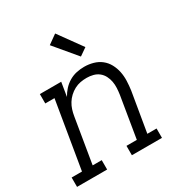

<svg xmlns="http://www.w3.org/2000/svg" viewBox="-192 -899 971 1028"><g transform="rotate(-30 293.5 -385.0)"><path d="M-13 0V-58H51L120 -472H63V-530H195L181 -444Q193 -466 210 -484.5Q227 -503 248.5 -515.5Q270 -528 293.5 -533Q317 -538 341 -538Q369 -538 396 -530.5Q423 -523 444 -506.5Q465 -490 478 -466Q491 -442 496.5 -415Q502 -388 501 -359.5Q500 -331 496 -302L455 -58H512V0H326V-58H390L432 -312Q435 -332 436 -352.5Q437 -373 433.5 -392Q430 -411 421 -428.5Q412 -446 397 -458Q382 -470 362.5 -475Q343 -480 323 -480Q323 -480 323 -480Q323 -480 323 -480Q303 -480 284 -476.5Q265 -473 247 -463.5Q229 -454 214 -440Q199 -426 188.5 -409Q178 -392 172 -373Q166 -354 163 -335L117 -58H173V0ZM354 -594 240 -730 296 -770 400 -626Z"/></g></svg>

Font: Iosevka Curly Slab LtExObl
Style: Regular
Weight: 300
Width: 7
Italic angle: -9°
Monospace: yes
Designer: Belleve Invis
Foundry: Belleve Invis
Version: Version 11.1.0; ttfautohint (v1.8.3)